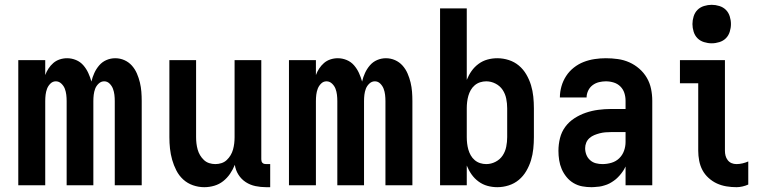

<svg xmlns="http://www.w3.org/2000/svg" viewBox="-20 -770 3165 798"><path d="M56 0V-520H168V-458Q173 -472 181.5 -485Q190 -498 201.5 -508Q213 -518 228 -523Q243 -528 259 -528Q278 -528 296 -520.5Q314 -513 326.5 -498.5Q339 -484 347 -466.5Q355 -449 360 -431Q364 -449 372 -466.5Q380 -484 392.5 -498.5Q405 -513 422.5 -520.5Q440 -528 459 -528Q479 -528 497 -520Q515 -512 528 -497.5Q541 -483 549 -464.5Q557 -446 561.5 -427Q566 -408 567.5 -389Q569 -370 569 -350V0H457V-350Q457 -363 455.5 -376Q454 -389 449.5 -401Q445 -413 435.5 -422.5Q426 -432 413 -432Q400 -432 390 -422.5Q380 -413 375.5 -401Q371 -389 369.5 -376Q368 -363 368 -350V0H257V-350Q257 -363 255.5 -376Q254 -389 249.5 -401Q245 -413 235 -422.5Q225 -432 212 -432Q199 -432 189.5 -422.5Q180 -413 175.5 -401Q171 -389 169.5 -376Q168 -363 168 -350V0Z M829 8Q805 8 782 0Q759 -8 741.5 -24Q724 -40 713 -61.5Q702 -83 695.5 -106Q689 -129 686.5 -152.5Q684 -176 684 -200V-520H795V-200Q795 -187 796.5 -174Q798 -161 801.5 -148.5Q805 -136 811.5 -125Q818 -114 827.5 -105Q837 -96 849.5 -92Q862 -88 875 -88Q888 -88 900.5 -92Q913 -96 922.5 -105Q932 -114 938.5 -125Q945 -136 948.5 -148.5Q952 -161 953.5 -174Q955 -187 955 -200V-520H1066V-108Q1066 -104 1067 -100Q1068 -96 1071 -93Q1074 -90 1078 -89Q1082 -88 1086 -88H1103V8H1086Q1064 8 1042 3.5Q1020 -1 1001.5 -13Q983 -25 971 -44Q959 -63 956 -85Q948 -65 936 -47.5Q924 -30 907.5 -17Q891 -4 870.5 2Q850 8 829 8Z M1181 0V-520H1293V-458Q1298 -472 1306.5 -485Q1315 -498 1326.5 -508Q1338 -518 1353 -523Q1368 -528 1384 -528Q1403 -528 1421 -520.5Q1439 -513 1451.5 -498.5Q1464 -484 1472 -466.5Q1480 -449 1485 -431Q1489 -449 1497 -466.5Q1505 -484 1517.5 -498.5Q1530 -513 1547.5 -520.5Q1565 -528 1584 -528Q1604 -528 1622 -520Q1640 -512 1653 -497.5Q1666 -483 1674 -464.5Q1682 -446 1686.5 -427Q1691 -408 1692.5 -389Q1694 -370 1694 -350V0H1582V-350Q1582 -363 1580.5 -376Q1579 -389 1574.5 -401Q1570 -413 1560.5 -422.5Q1551 -432 1538 -432Q1525 -432 1515 -422.5Q1505 -413 1500.5 -401Q1496 -389 1494.5 -376Q1493 -363 1493 -350V0H1382V-350Q1382 -363 1380.5 -376Q1379 -389 1374.5 -401Q1370 -413 1360 -422.5Q1350 -432 1337 -432Q1324 -432 1314.5 -422.5Q1305 -413 1300.5 -401Q1296 -389 1294.5 -376Q1293 -363 1293 -350V0Z M2047 8Q2026 8 2006 2.5Q1986 -3 1969 -15.5Q1952 -28 1940 -45Q1928 -62 1920 -82V0H1809V-735H1920V-438Q1928 -458 1940 -475Q1952 -492 1969 -504.5Q1986 -517 2006 -522.5Q2026 -528 2047 -528Q2071 -528 2094.5 -520.5Q2118 -513 2136.5 -497.5Q2155 -482 2167.5 -460.5Q2180 -439 2187 -416Q2194 -393 2196.5 -368.5Q2199 -344 2199 -320V-200Q2199 -176 2196.5 -151.5Q2194 -127 2187 -104Q2180 -81 2167.5 -59.5Q2155 -38 2136.5 -22.5Q2118 -7 2094.5 0.5Q2071 8 2047 8ZM2001 -88Q2021 -88 2039.5 -97.5Q2058 -107 2069 -123.5Q2080 -140 2084 -160Q2088 -180 2088 -200V-320Q2088 -340 2084 -360Q2080 -380 2069 -396.5Q2058 -413 2039.5 -422.5Q2021 -432 2001 -432Q1988 -432 1975.5 -428Q1963 -424 1953 -415.5Q1943 -407 1936.5 -395.5Q1930 -384 1926.5 -371.5Q1923 -359 1921.5 -346Q1920 -333 1920 -320V-200Q1920 -187 1921.5 -174Q1923 -161 1926.5 -148.5Q1930 -136 1936.5 -124.5Q1943 -113 1953 -104.5Q1963 -96 1975.5 -92Q1988 -88 2001 -88Z M2439 8Q2419 8 2400 4.5Q2381 1 2364 -9Q2347 -19 2334.5 -34.5Q2322 -50 2314.5 -67.5Q2307 -85 2304 -104.5Q2301 -124 2301 -143Q2301 -170 2307.5 -196Q2314 -222 2329.5 -243Q2345 -264 2367.5 -278.5Q2390 -293 2415 -301.5Q2440 -310 2466.5 -313.5Q2493 -317 2519 -317H2580V-351Q2580 -368 2575 -383.5Q2570 -399 2558.5 -410.5Q2547 -422 2531 -427Q2515 -432 2498 -432Q2484 -432 2469.5 -428.5Q2455 -425 2443 -416Q2431 -407 2424.5 -393Q2418 -379 2418 -365H2307Q2307 -388 2313.5 -411Q2320 -434 2333 -454Q2346 -474 2365 -489Q2384 -504 2406 -512.5Q2428 -521 2451.5 -524.5Q2475 -528 2498 -528Q2523 -528 2548 -524.5Q2573 -521 2595.5 -511Q2618 -501 2637 -484.5Q2656 -468 2668.5 -446.5Q2681 -425 2686 -400.5Q2691 -376 2691 -351V0H2580V-78Q2575 -68 2573.5 -65.5Q2572 -63 2569 -58.5Q2566 -54 2562.5 -49.5Q2559 -45 2555.5 -41Q2552 -37 2548 -33Q2544 -29 2540 -25.5Q2536 -22 2531.5 -19Q2527 -16 2522.5 -13Q2518 -10 2513 -7.5Q2508 -5 2503 -3Q2498 -1 2492.5 0.5Q2487 2 2482 3.5Q2477 5 2471.5 5.5Q2466 6 2460.5 6.5Q2455 7 2449.5 7.5Q2444 8 2439 8ZM2484 -88Q2503 -88 2521.5 -93.5Q2540 -99 2553.5 -112Q2567 -125 2573.5 -143Q2580 -161 2580 -180V-221H2519Q2507 -221 2495.5 -220Q2484 -219 2472.5 -216Q2461 -213 2450 -208.5Q2439 -204 2430 -196Q2421 -188 2416.5 -177Q2412 -166 2412 -154Q2412 -140 2417 -127Q2422 -114 2432.5 -104.5Q2443 -95 2456.5 -91.5Q2470 -88 2484 -88Z M3041 8Q3020 8 2999 4.5Q2978 1 2959.5 -7.5Q2941 -16 2925 -30.5Q2909 -45 2899.5 -63Q2890 -81 2886 -102Q2882 -123 2882 -143V-424H2806V-520H2993V-143Q2993 -133 2995.5 -123Q2998 -113 3004.5 -104.5Q3011 -96 3020.5 -92Q3030 -88 3041 -88Q3053 -88 3066 -91Q3079 -94 3090 -99V-3Q3079 2 3066 5Q3053 8 3041 8ZM2938 -590Q2922 -590 2906 -595Q2890 -600 2879 -611Q2868 -622 2863 -638Q2858 -654 2858 -670Q2858 -686 2863 -702Q2868 -718 2879 -729Q2890 -740 2906 -745Q2922 -750 2938 -750Q2954 -750 2970 -745Q2986 -740 2997 -729Q3008 -718 3013 -702Q3018 -686 3018 -670Q3018 -654 3013 -638Q3008 -622 2997 -611Q2986 -600 2970 -595Q2954 -590 2938 -590Z"/></svg>

Font: Iosevka Julsh Curly
Style: Bold
Weight: 700
Designer: Belleve Invis
Foundry: Belleve Invis
Version: Version 15.0.2; ttfautohint (v1.8.4)